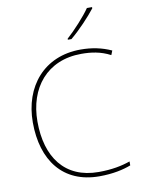

<svg xmlns="http://www.w3.org/2000/svg" viewBox="-102 -1021 818 1100"><g transform="rotate(-10 307.0 -471.0)"><path d="M512 -945V-952H482C453 -909 388 -838 343 -798V-792H364C417 -836 477 -900 512 -945ZM405 -699C460 -699 516 -692 573 -662L583 -687C528 -712 470 -724 405 -724C191 -724 63 -568 63 -360C63 -139 174 10 386 10C465 10 526 -4 570 -21V-44C522 -27 463 -15 386 -15C189 -15 90 -153 90 -360C90 -555 204 -699 405 -699Z"/></g></svg>

Font: Noto Sans Arabic Thin
Style: Regular
Weight: 100
Designer: Monotype Design Team, Nadine Chahine, Nizar Qandah and Khaled Hosny
Foundry: Monotype Imaging Inc.
Version: Version 2.012